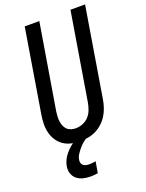

<svg xmlns="http://www.w3.org/2000/svg" viewBox="-174 -818 852 1124"><g transform="rotate(-20 251.5 -256.0)"><path d="M205 8Q176 8 149 2Q122 -4 100 -19Q78 -34 63.5 -56.5Q49 -79 42.5 -105.5Q36 -132 36.5 -160Q37 -188 42 -217L127 -735H218L130 -204Q128 -189 127 -173.5Q126 -158 128 -143Q130 -128 135.5 -114.5Q141 -101 151 -91Q161 -81 175.5 -76.5Q190 -72 205 -72Q227 -72 249 -81Q271 -90 286.5 -107Q302 -124 310 -145.5Q318 -167 322 -189L412 -735H503L411 -176Q407 -152 399 -128Q391 -104 377.5 -82Q364 -60 344.5 -42Q325 -24 302 -12.5Q279 -1 254 3.5Q229 8 205 8ZM189 223Q166 223 144 217.5Q122 212 105.5 199Q89 186 81.5 164.5Q74 143 78 120Q81 101 90 82Q99 63 112.5 47Q126 31 142 17Q158 3 176 -8H249L248 0Q232 9 218 21Q204 33 192.5 47Q181 61 171 76.5Q161 92 159 109Q157 119 160 128.5Q163 138 170.5 143.5Q178 149 187.5 151Q197 153 207 153Q217 153 227 152Q237 151 247 149L235 219Q223 221 212 222Q201 223 189 223Z"/></g></svg>

Font: Iosevka Medium Oblique
Style: Regular
Weight: 500
Italic angle: -9°
Monospace: yes
Designer: Belleve Invis
Foundry: Belleve Invis
Version: Version 32.5.0; ttfautohint (v1.8.4)